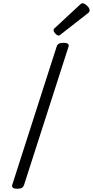

<svg xmlns="http://www.w3.org/2000/svg" viewBox="-20 -1155 575 1189"><path d="M87 14Q69 14 60.5 8Q52 2 56 -11L331 -867Q335 -879 345 -884.5Q355 -890 374 -890Q392 -890 400 -884Q408 -878 404 -865L129 -10Q125 2 115.5 8Q106 14 87 14ZM343 -935Q334 -935 323 -946.5Q312 -958 312 -966Q312 -969 312.5 -972.5Q313 -976 319 -981L474 -1125Q479 -1129 482.5 -1132Q486 -1135 491 -1135Q499 -1135 509.5 -1127.5Q520 -1120 527.5 -1110.5Q535 -1101 535 -1092Q535 -1087 533.5 -1083Q532 -1079 523 -1072L359 -944Q354 -940 350.5 -937.5Q347 -935 343 -935Z"/></svg>

Font: Playwrite DK Loopet Light
Style: Regular
Weight: 300
Version: Version 1.003